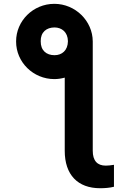

<svg xmlns="http://www.w3.org/2000/svg" viewBox="-20 -791 692 1022"><path d="M65.7 -570.3C65.3 -459.9 157 -370 269.2 -370C288.4 -370 306.8 -372.9 324.6 -377.8V10.7C324.2 139.9 394.5 210.9 512.8 210.9C538.7 210.9 564.3 208.8 586.6 203.1V86.3C569.6 89.1 555.8 90.6 542.6 90.6C498.6 90.6 473.4 65.3 473.7 10.7V-570.3C473.4 -679.7 381 -770.6 269.2 -770.6C156.2 -770.6 65.3 -679.7 65.7 -570.3ZM270.2 -644.9C308.2 -644.9 340.9 -620.4 341.6 -571.7C340.9 -522 309.3 -497.2 270.2 -497.2C227.3 -497.2 196 -522 196.7 -571.7C196 -619.7 227.3 -644.9 270.2 -644.9Z"/></svg>

Font: Inter-Hewn
Style: Bold
Weight: 700
Designer: Rasmus Andersson
Foundry: rsms
Version: Version 3.012;git-f93a4a705